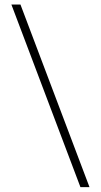

<svg xmlns="http://www.w3.org/2000/svg" viewBox="-20 -688 434 826"><path d="M365 117H326L29 -668.5H68Z"/></svg>

Font: Anek Odia Medium ExtraLight
Style: Regular
Weight: 250
Version: Version 1.003